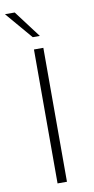

<svg xmlns="http://www.w3.org/2000/svg" viewBox="-98 -933 478 974"><g transform="rotate(-10 140.5 -446.0)"><path d="M121.1 -752.4 2.4 -891.6H52.7L157.7 -752.4ZM116.2 0V-689.9H164.6V0Z"/></g></svg>

Font: HK Grotesk Light Legacy
Style: Regular
Weight: 300
Designer: Alfredo Marco Pradil
Foundry: Hanken Design Co.
Version: Version 2.022;PS 002.022;hotconv 1.0.88;makeotf.lib2.5.64775